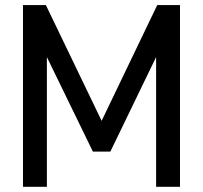

<svg xmlns="http://www.w3.org/2000/svg" viewBox="-20 -720 793 750"><path d="M594.2 -700.2H683.1V9.8H589.8V-497.1L411.1 -127.9H342.8L163.1 -497.1V9.8H69.8V-700.2H159.2L377 -248Z"/></svg>

Font: D-DIN-PRO Medium
Style: Regular
Weight: 500
Designer: datto
Foundry: CyberFei
Version: Version 1.000;hotconv 1.0.109;makeotfexe 2.5.65596